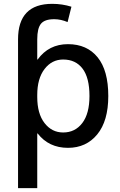

<svg xmlns="http://www.w3.org/2000/svg" viewBox="-20 -760 626 1000"><path d="M74 220V-555Q74 -740 252 -740Q304 -740 352 -725L332 -645Q297 -660 262 -660Q213 -660 193.5 -636.5Q174 -613 174 -555V-450H176Q234 -530 334 -530Q433 -530 488.5 -461.5Q544 -393 544 -260Q544 -130 486.5 -60Q429 10 334 10Q234 10 176 -65H174V220ZM446 -260Q446 -355 410 -402.5Q374 -450 309 -450Q250 -450 212 -400.5Q174 -351 174 -265V-255Q174 -168 212 -119Q250 -70 309 -70Q371 -70 408.5 -119Q446 -168 446 -260Z"/></svg>

Font: Mplus 1p Medium
Style: Regular
Weight: 500
Version: Version 1.061